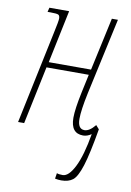

<svg xmlns="http://www.w3.org/2000/svg" viewBox="-86 -590 597 872"><g transform="rotate(10 212.5 -154.5)"><path d="M230 224 234 198Q242 202 261 202Q289 202 315.5 149Q342 96 359 -4Q340 9 321 9Q264 9 264 -63Q264 -103 281 -183L299 -267H104L48 0H20L110 -428Q122 -483 122 -495Q122 -509 114.5 -512.5Q107 -516 79 -516H65L70 -536H161L110 -292H305L358 -536H386L309 -183Q292 -103 292 -63Q292 -16 323 -16Q346 -16 372 -48L387 -31Q367 86 349.5 141Q332 196 312 211.5Q292 227 259 227Q245 227 230 224Z"/></g></svg>

Font: Noto Serif CondThin
Style: Italic
Weight: 250
Width: 3
Italic angle: -12°
Designer: Monotype Design Team
Foundry: Monotype Imaging Inc.
Version: Version 1.001